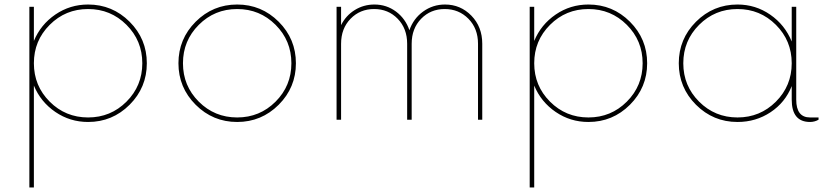

<svg xmlns="http://www.w3.org/2000/svg" viewBox="-20 -530 3652 850"><path d="M370 -510Q477.5 -510 553.8 -433.8Q630 -357.5 630 -250Q630 -142.5 553.8 -66.2Q477.5 10 370 10Q290 10 225 -34.4Q160 -78.8 130 -151.2V300H110V-500H130V-348.8Q160 -421.2 225 -465.6Q290 -510 370 -510ZM200 -80Q270 -10 370 -10Q470 -10 540 -80Q610 -150 610 -250Q610 -350 540 -420Q470 -490 370 -490Q270 -490 200 -420Q130 -350 130 -250Q130 -150 200 -80Z M1213.8 -66.2Q1137.5 10 1030 10Q922.5 10 846.2 -66.2Q770 -142.5 770 -250Q770 -357.5 846.2 -433.8Q922.5 -510 1030 -510Q1137.5 -510 1213.8 -433.8Q1290 -357.5 1290 -250Q1290 -142.5 1213.8 -66.2ZM860 -80Q930 -10 1030 -10Q1130 -10 1200 -80Q1270 -150 1270 -250Q1270 -350 1200 -420Q1130 -490 1030 -490Q930 -490 860 -420Q790 -350 790 -250Q790 -150 860 -80Z M1950 -510Q2018.8 -510 2066.9 -460.6Q2115 -411.2 2115 -336.2V0H2096.2V-336.2Q2096.2 -403.8 2053.8 -446.9Q2011.2 -490 1948.8 -490Q1886.2 -490 1844.4 -446.9Q1802.5 -403.8 1802.5 -336.2V0H1782.5V-336.2Q1782.5 -403.8 1740.6 -446.9Q1698.8 -490 1636.2 -490Q1573.8 -490 1531.9 -446.9Q1490 -403.8 1490 -336.2V0H1470V-500H1490V-418.8Q1511.2 -461.2 1550.6 -485.6Q1590 -510 1637.5 -510Q1691.2 -510 1733.1 -478.8Q1775 -447.5 1792.5 -396.2Q1810 -447.5 1853.1 -478.8Q1896.2 -510 1950 -510Z M2585 -510Q2692.5 -510 2768.8 -433.8Q2845 -357.5 2845 -250Q2845 -142.5 2768.8 -66.2Q2692.5 10 2585 10Q2505 10 2440 -34.4Q2375 -78.8 2345 -151.2V300H2325V-500H2345V-348.8Q2375 -421.2 2440 -465.6Q2505 -510 2585 -510ZM2415 -80Q2485 -10 2585 -10Q2685 -10 2755 -80Q2825 -150 2825 -250Q2825 -350 2755 -420Q2685 -490 2585 -490Q2485 -490 2415 -420Q2345 -350 2345 -250Q2345 -150 2415 -80Z M3566.2 -10H3603.8V0Q3586.2 10 3566.2 10Q3485 10 3485 -88.8V-148.8Q3456.2 -76.2 3391.2 -33.1Q3326.2 10 3245 10Q3137.5 10 3061.2 -66.2Q2985 -142.5 2985 -250Q2985 -357.5 3061.2 -433.8Q3137.5 -510 3245 -510Q3325 -510 3390 -465Q3455 -420 3485 -346.2V-500H3505V-88.8Q3505 -10 3566.2 -10ZM3075 -80Q3145 -10 3245 -10Q3345 -10 3415 -80Q3485 -150 3485 -250Q3485 -350 3415 -420Q3345 -490 3245 -490Q3145 -490 3075 -420Q3005 -350 3005 -250Q3005 -150 3075 -80Z"/></svg>

Font: Now Thin
Style: Regular
Weight: 250
Designer: Alfredo Marco Pradil
Foundry: Alfredo Marco Pradil
Version: Version 1.002;PS 001.002;hotconv 1.0.88;makeotf.lib2.5.64775